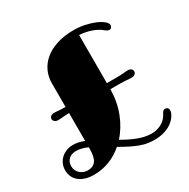

<svg xmlns="http://www.w3.org/2000/svg" viewBox="-160 -848 990 1004"><g transform="rotate(-30 335.5 -345.5)"><path d="M7.3 -86.9Q7.3 -107.4 15.1 -124.8Q22.9 -142.1 36.6 -154.8Q50.3 -167.5 68.6 -174.6Q86.9 -181.6 107.9 -181.6Q123 -181.6 138.7 -178.7Q154.3 -175.8 174.8 -167.5V-335.9Q166 -335.9 158.2 -335.4Q150.4 -335 143.6 -334.5Q134.3 -333.5 126 -332.8Q117.7 -332 107.4 -332Q95.7 -332 87.6 -338.6Q79.6 -345.2 79.6 -354Q79.6 -364.3 87.2 -370.1Q94.7 -376 107.4 -376Q113.8 -376 121.1 -375.5Q128.4 -375 136.7 -374Q154.3 -372.6 174.8 -372.6V-516.6Q174.8 -554.7 190.4 -588.1Q206.1 -621.6 236.1 -646.5Q266.1 -671.4 310.5 -685.5Q355 -699.7 412.6 -699.7Q445.3 -699.7 477.5 -692.9Q509.8 -686 535.4 -675.3Q561 -664.6 576.9 -651.4Q592.8 -638.2 592.8 -626Q592.8 -619.1 588.4 -613Q584 -606.9 575.7 -606.9Q570.3 -606.9 564 -609.9Q557.6 -612.8 550.8 -618.7Q533.2 -634.8 500 -647.5Q466.8 -660.2 424.3 -663.1V-372.6H473.1Q488.8 -372.6 501.7 -372.8Q514.6 -373 522.9 -374Q530.3 -375 536.9 -375.5Q543.5 -376 551.8 -376Q564.5 -376 571.8 -370.1Q579.1 -364.3 579.1 -354Q579.1 -345.2 571.5 -338.9Q564 -332.5 549.3 -332.5Q541 -332.5 533.4 -333Q525.9 -333.5 517.6 -334.5Q502 -335.9 479.5 -335.9H424.3Q423.3 -260.7 398.4 -196.3Q373.5 -131.8 330.6 -84.5Q362.8 -65.9 387.7 -54.7Q412.6 -43.5 432.4 -37.4Q452.1 -31.2 467.5 -29.1Q482.9 -26.9 496.6 -26.9Q511.2 -26.9 526.1 -30.3Q541 -33.7 554.4 -40.8Q567.9 -47.9 578.6 -58.1Q589.4 -68.4 596.2 -81.5Q603.5 -95.7 608.4 -100.1Q613.3 -104.5 621.6 -104.5Q628.4 -104.5 634.3 -99.4Q640.1 -94.2 640.1 -84.5Q640.1 -69.3 627.2 -50.3Q614.3 -31.2 592.8 -17.1Q573.2 -4.4 547.9 2.4Q522.5 9.3 494.6 9.3Q473.1 9.3 453.4 6.3Q433.6 3.4 411.6 -4.4Q389.6 -12.2 363.5 -24.9Q337.4 -37.6 303.2 -57.6Q266.6 -25.9 222.2 -8.3Q177.7 9.3 127.9 9.3Q98.1 9.3 75.4 2Q52.7 -5.4 37.6 -18.3Q22.5 -31.2 14.9 -48.8Q7.3 -66.4 7.3 -86.9ZM45.4 -88.4Q45.4 -74.2 51 -63Q56.6 -51.8 65.7 -43.7Q74.7 -35.6 86.4 -31.2Q98.1 -26.9 110.4 -26.9Q144 -26.9 159.4 -49.1Q174.8 -71.3 174.8 -120.1V-129.4Q154.8 -138.2 138.4 -142.1Q122.1 -146 106 -146Q77.6 -146 61.5 -130.1Q45.4 -114.3 45.4 -88.4Z"/></g></svg>

Font: Limelight
Style: Regular
Weight: 400
Designer: Nicole Fally with help from Eben Sorkin
Foundry: Nicole Fally with help from Eben Sorkin
Version: Version 1.002